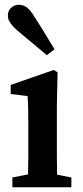

<svg xmlns="http://www.w3.org/2000/svg" viewBox="-20 -787 347 807"><path d="M32 0V-41L98 -54Q99 -91 99 -134.5Q99 -178 99 -210V-257Q99 -298 98.5 -325.5Q98 -353 96 -383L25 -392V-430L206 -493L222 -483L219 -342V-210Q219 -177 219 -134Q219 -91 220 -53L280 -41V0ZM209 -580 177 -555Q152 -576 125 -598.5Q98 -621 61 -652Q13 -691 13 -720Q13 -743 27.5 -755Q42 -767 59 -767Q78 -767 93 -755.5Q108 -744 125 -716Q153 -673 172 -641Q191 -609 209 -580Z"/></svg>

Font: Source Serif Pro Semibold
Style: Regular
Weight: 600
Designer: Frank Grießhammer
Foundry: Adobe Systems Incorporated
Version: Version 3.000;hotconv 1.0.109;makeotfexe 2.5.65596